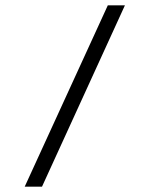

<svg xmlns="http://www.w3.org/2000/svg" viewBox="-20 -696 558 716"><path d="M382.1 -676.2 72.2 0H136.7L445.9 -676.2Z"/></svg>

Font: Estedad-FD VF
Style: Regular
Weight: 100
Designer: Amin Abedi
Version: Version 7.3